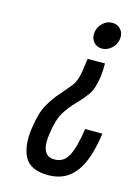

<svg xmlns="http://www.w3.org/2000/svg" viewBox="-111 -592 600 839"><g transform="rotate(15 189.5 -173.0)"><path d="M227.3 -350.7 219.2 -293.3Q212.9 -248.4 192.7 -222.9Q172.6 -197.3 148.6 -170.5Q124.6 -143.7 102.2 -105Q79.9 -66.3 70.2 5.3Q58.3 88 84.9 136.5Q111.5 185 191.4 185Q232.7 185 263.5 169.5Q294.3 154.1 316.2 124Q338.2 93.8 352.2 49.7Q366.1 5.5 374.3 -51.6H295.9Q284.3 31.3 263.6 71.4Q242.9 111.5 201.2 111.5Q179 111.5 167.8 101.6Q156.6 91.7 152.1 76.6Q147.6 61.5 147.9 43.3Q148.3 25 151 9Q160.4 -59.5 182.4 -93.5Q204.4 -127.5 228.6 -151.7Q252.7 -176 273.5 -204Q294.3 -232 302.4 -288.9Q304.4 -302.7 305.2 -325Q305.9 -347.3 305.6 -350.7ZM291.7 -530.9Q267.4 -530.9 248.7 -513.6Q229.9 -496.4 226.3 -470.6Q222.7 -445.3 236.9 -427.7Q251 -410.1 275.3 -410.1Q298.9 -410.1 318.4 -427.7Q337.9 -445.3 341.4 -470.6Q345 -496.4 330.2 -513.6Q315.3 -530.9 291.7 -530.9Z"/></g></svg>

Font: Secuela ExtLt
Style: Italic
Weight: 200
Italic angle: -8°
Designer: Fernando Haro
Foundry: deFharo
Version: Version 1.704